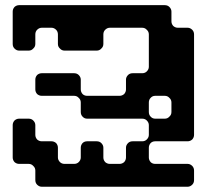

<svg xmlns="http://www.w3.org/2000/svg" viewBox="-20 -711 782 730"><path d="M570.3 -173.8Q559.6 -173.8 552.7 -167Q545.9 -159.2 545.9 -149.4Q545.9 -136.7 545.9 -112.3Q545.9 -102.5 552.7 -94.7Q559.6 -87.9 570.3 -87.9Q611.3 -87.9 693.4 -87.9Q703.1 -87.9 710.9 -80.1Q717.8 -73.2 717.8 -62.5Q717.8 -50.8 717.8 -26.4Q717.8 -15.6 710.9 -8.8Q703.1 -1 693.4 -1Q508.8 -1 138.7 -1Q128.9 -1 121.1 -8.8Q114.3 -15.6 114.3 -26.4Q114.3 -38.1 114.3 -62.5Q114.3 -73.2 106.4 -80.1Q99.6 -87.9 88.9 -87.9Q77.1 -87.9 52.7 -87.9Q43 -87.9 35.2 -94.7Q28.3 -102.5 28.3 -112.3Q28.3 -153.3 28.3 -235.4Q28.3 -245.1 35.2 -252.9Q43 -259.8 52.7 -259.8Q65.4 -259.8 88.9 -259.8Q99.6 -259.8 106.4 -252.9Q114.3 -245.1 114.3 -235.4Q114.3 -222.7 114.3 -198.2Q114.3 -188.5 121.1 -180.7Q128.9 -173.8 138.7 -173.8Q151.4 -173.8 175.8 -173.8Q185.5 -173.8 193.4 -167Q200.2 -159.2 200.2 -149.4Q200.2 -136.7 200.2 -112.3Q200.2 -102.5 208 -94.7Q214.8 -87.9 225.6 -87.9Q237.3 -87.9 261.7 -87.9Q272.5 -87.9 279.3 -94.7Q287.1 -102.5 287.1 -112.3Q287.1 -125 287.1 -149.4Q287.1 -159.2 293.9 -167Q300.8 -173.8 311.5 -173.8Q323.2 -173.8 347.7 -173.8Q358.4 -173.8 365.2 -167Q373 -159.2 373 -149.4Q373 -136.7 373 -112.3Q373 -102.5 379.9 -94.7Q387.7 -87.9 397.5 -87.9Q410.2 -87.9 434.6 -87.9Q444.3 -87.9 452.1 -94.7Q459 -102.5 459 -112.3Q459 -125 459 -149.4Q459 -159.2 466.8 -167Q473.6 -173.8 484.4 -173.8Q496.1 -173.8 520.5 -173.8Q531.2 -173.8 538.1 -180.7Q545.9 -188.5 545.9 -198.2Q545.9 -210.9 545.9 -235.4Q545.9 -245.1 538.1 -252.9Q531.2 -259.8 520.5 -259.8Q451.2 -259.8 311.5 -259.8Q300.8 -259.8 293.9 -267.6Q287.1 -274.4 287.1 -285.2Q287.1 -296.9 287.1 -321.3Q287.1 -332 279.3 -338.9Q272.5 -346.7 261.7 -346.7Q220.7 -346.7 138.7 -346.7Q128.9 -346.7 121.1 -353.5Q114.3 -361.3 114.3 -371.1Q114.3 -383.8 114.3 -408.2Q114.3 -418 121.1 -425.8Q128.9 -432.6 138.7 -432.6Q179.7 -432.6 261.7 -432.6Q272.5 -432.6 279.3 -425.8Q287.1 -418 287.1 -408.2Q287.1 -395.5 287.1 -371.1Q287.1 -361.3 293.9 -353.5Q300.8 -346.7 311.5 -346.7Q352.5 -346.7 434.6 -346.7Q444.3 -346.7 452.1 -353.5Q459 -361.3 459 -371.1Q459 -383.8 459 -408.2Q459 -418 466.8 -425.8Q473.6 -432.6 484.4 -432.6Q496.1 -432.6 520.5 -432.6Q531.2 -432.6 538.1 -439.5Q545.9 -447.3 545.9 -457Q545.9 -498 545.9 -580.1Q545.9 -590.8 538.1 -597.7Q531.2 -605.5 520.5 -605.5Q479.5 -605.5 397.5 -605.5Q387.7 -605.5 379.9 -597.7Q373 -590.8 373 -580.1Q373 -568.4 373 -543.9Q373 -533.2 365.2 -526.4Q358.4 -518.6 347.7 -518.6Q307.6 -518.6 225.6 -518.6Q214.8 -518.6 208 -526.4Q200.2 -533.2 200.2 -543.9Q200.2 -555.7 200.2 -580.1Q200.2 -590.8 193.4 -597.7Q185.5 -605.5 175.8 -605.5Q163.1 -605.5 138.7 -605.5Q128.9 -605.5 121.1 -597.7Q114.3 -590.8 114.3 -580.1Q114.3 -568.4 114.3 -543.9Q114.3 -533.2 106.4 -526.4Q99.6 -518.6 88.9 -518.6Q77.1 -518.6 52.7 -518.6Q43 -518.6 35.2 -526.4Q28.3 -533.2 28.3 -543.9Q28.3 -585 28.3 -667Q28.3 -676.8 35.2 -684.6Q43 -691.4 52.7 -691.4Q237.3 -691.4 606.4 -691.4Q617.2 -691.4 624 -684.6Q631.8 -676.8 631.8 -667Q631.8 -654.3 631.8 -629.9Q631.8 -620.1 638.7 -612.3Q646.5 -605.5 656.2 -605.5Q668.9 -605.5 693.4 -605.5Q703.1 -605.5 710.9 -597.7Q717.8 -590.8 717.8 -580.1Q717.8 -453.1 717.8 -198.2Q717.8 -188.5 710.9 -180.7Q703.1 -173.8 693.4 -173.8Q662.1 -173.8 631.8 -173.8Q600.6 -173.8 570.3 -173.8ZM545.9 -321.3Q545.9 -309.6 545.9 -285.2Q545.9 -274.4 552.7 -267.6Q559.6 -259.8 570.3 -259.8Q582 -259.8 606.4 -259.8Q617.2 -259.8 624 -267.6Q631.8 -274.4 631.8 -285.2Q631.8 -296.9 631.8 -321.3Q631.8 -332 624 -338.9Q617.2 -346.7 606.4 -346.7Q594.7 -346.7 570.3 -346.7Q559.6 -346.7 552.7 -338.9Q545.9 -332 545.9 -321.3Z"/></svg>

Font: Stal Type
Style: Alien
Weight: 400
Designer: daniel chilleron
Version: Version 1.0